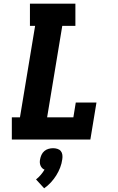

<svg xmlns="http://www.w3.org/2000/svg" viewBox="-20 -755 640 1039"><path d="M44 0V-120H88L170 -615H142V-735H388V-615H317L235 -120H377L390 -200H502L469 0ZM219 264 175 216Q189 205 200.5 191.5Q212 178 221 163Q213 160 207.5 154Q202 148 199 140.5Q196 133 195.5 124.5Q195 116 197 107Q199 95 204.5 83Q210 71 220 62.5Q230 54 242.5 50.5Q255 47 267 47Q279 47 290.5 50.5Q302 54 309 62.5Q316 71 317.5 83Q319 95 317 107Q314 130 305.5 152Q297 174 284.5 194Q272 214 255.5 232Q239 250 219 264Z"/></svg>

Font: Iosevka Curly Slab HvEx
Style: Italic
Weight: 900
Width: 7
Italic angle: -9°
Monospace: yes
Designer: Belleve Invis
Foundry: Belleve Invis
Version: Version 11.1.0; ttfautohint (v1.8.3)